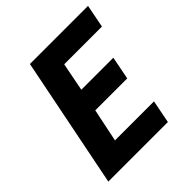

<svg xmlns="http://www.w3.org/2000/svg" viewBox="-179 -777 903 903"><g transform="rotate(-45 272.5 -326.0)"><path d="M28.5 0 158.8 -651.8H545.3L522.8 -536.8H271.8L244.2 -395.3H457.1L434.6 -280.3H222L187.7 -115H447.1L424.6 0Z"/></g></svg>

Font: Source Sans 3
Style: Italic
Weight: 200
Italic angle: -11°
Designer: Paul D. Hunt
Foundry: Adobe
Version: Version 3.046;hotconv 1.0.118;makeotfexe 2.5.65603